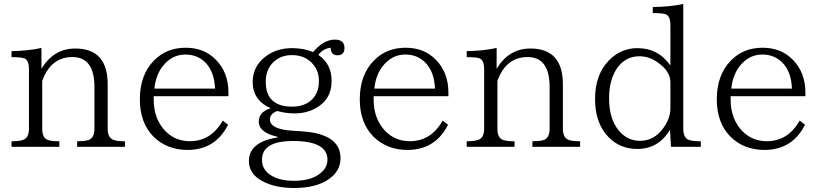

<svg xmlns="http://www.w3.org/2000/svg" viewBox="-20 -750 4135 968"><path d="M609.9 -9.8H369.1V-37.6Q401.4 -37.6 422.9 -43Q456.1 -51.8 456.1 -101.1V-311Q456.1 -462.4 345.2 -462.4Q236.3 -462.4 192.9 -342.3V-101.1Q192.9 -55.2 220.2 -44.9Q239.7 -37.6 279.3 -37.6V-9.8H38.1V-37.6Q73.7 -37.6 93.3 -43.9Q126 -52.7 126 -101.1V-399.9Q126 -447.3 102.1 -456.1Q85.4 -461.9 38.1 -461.9V-492.2Q124 -493.7 189 -508.3V-403.3Q250.5 -505.4 359.4 -505.4Q522.9 -505.4 522.9 -325.2V-101.1Q522.9 -55.7 551.8 -44.9Q569.8 -37.6 609.9 -37.6Z M1131.8 -265.1H754.9V-248Q754.9 -149.9 814.9 -87.9Q865.2 -38.1 937 -38.1Q1044.4 -38.1 1103 -142.1L1129.9 -121.1Q1065.9 5.9 925.3 5.9Q821.3 5.9 752.9 -62Q685.1 -131.8 685.1 -249Q685.1 -373 756.8 -445.3Q819.3 -509.3 916 -509.3Q1009.8 -509.3 1067.9 -449.2Q1131.8 -385.3 1131.8 -283.2ZM1064 -303.2Q1061 -389.2 1014.2 -436Q973.6 -475.1 915 -475.1Q845.2 -475.1 798.8 -414.1Q765.6 -370.6 758.3 -303.2Z M1558.1 -487.3Q1611.8 -550.3 1668 -550.3Q1716.8 -550.3 1716.8 -508.3Q1716.8 -471.2 1680.7 -471.2Q1648.4 -471.2 1647 -509.3Q1607.4 -504.4 1585 -473.1Q1651.9 -428.7 1651.9 -341.3Q1651.9 -250 1574.7 -206.1Q1526.4 -178.2 1463.9 -178.2Q1423.3 -178.2 1377 -190.4Q1340.8 -175.3 1340.8 -148.4Q1340.8 -98.6 1451.7 -91.3L1507.8 -87.4Q1696.8 -73.7 1696.8 47.9Q1696.8 111.3 1639.6 151.9Q1576.2 197.8 1462.9 197.8Q1364.3 197.8 1299.8 161.6Q1234.9 125.5 1234.9 62Q1234.9 -34.7 1379.9 -57.1V-60.1Q1284.7 -81.5 1284.7 -137.2Q1284.7 -186 1344.7 -204.1Q1253.9 -244.6 1253.9 -336.4Q1253.9 -417.5 1321.8 -467.3Q1376.5 -507.3 1452.6 -507.3Q1513.2 -507.3 1558.1 -487.3ZM1451.7 -472.2Q1394 -472.2 1356.9 -435.1Q1319.8 -398.4 1319.8 -338.4Q1319.8 -212.4 1452.6 -212.4Q1520 -212.4 1556.6 -252.4Q1587.9 -286.1 1587.9 -342.3Q1587.9 -397 1551.8 -433.1Q1514.2 -472.2 1451.7 -472.2ZM1457 -39.1Q1300.8 -39.1 1300.8 55.7Q1300.8 107.9 1350.6 136.7Q1393.6 161.6 1461.9 161.6Q1559.6 161.6 1606 113.8Q1630.9 88.9 1630.9 54.7Q1630.9 -39.1 1457 -39.1Z M2240.7 -265.1H1863.8V-248Q1863.8 -149.9 1923.8 -87.9Q1974.1 -38.1 2045.9 -38.1Q2153.3 -38.1 2211.9 -142.1L2238.8 -121.1Q2174.8 5.9 2034.2 5.9Q1930.2 5.9 1861.8 -62Q1793.9 -131.8 1793.9 -249Q1793.9 -373 1865.7 -445.3Q1928.2 -509.3 2024.9 -509.3Q2118.7 -509.3 2176.8 -449.2Q2240.7 -385.3 2240.7 -283.2ZM2172.9 -303.2Q2169.9 -389.2 2123 -436Q2082.5 -475.1 2023.9 -475.1Q1954.1 -475.1 1907.7 -414.1Q1874.5 -370.6 1867.2 -303.2Z M2904.8 -9.8H2664.1V-37.6Q2696.3 -37.6 2717.8 -43Q2751 -51.8 2751 -101.1V-311Q2751 -462.4 2640.1 -462.4Q2531.2 -462.4 2487.8 -342.3V-101.1Q2487.8 -55.2 2515.1 -44.9Q2534.7 -37.6 2574.2 -37.6V-9.8H2333V-37.6Q2368.7 -37.6 2388.2 -43.9Q2420.9 -52.7 2420.9 -101.1V-399.9Q2420.9 -447.3 2397 -456.1Q2380.4 -461.9 2333 -461.9V-492.2Q2418.9 -493.7 2483.9 -508.3V-403.3Q2545.4 -505.4 2654.3 -505.4Q2817.9 -505.4 2817.9 -325.2V-101.1Q2817.9 -55.7 2846.7 -44.9Q2864.7 -37.6 2904.8 -37.6Z M3513.2 -9.8H3362.8L3357.9 -95.7Q3299.8 1 3192.9 1Q3107.9 1 3049.8 -56.6Q2980 -127 2980 -251Q2980 -375.5 3051.8 -447.3Q3111.8 -507.3 3193.8 -507.3Q3298.3 -507.3 3359.9 -419.9V-622.1Q3359.9 -668.9 3336.9 -677.7Q3321.8 -684.1 3271 -684.1V-714.8Q3353 -714.8 3424.8 -730V-102.1Q3424.8 -55.2 3452.1 -44.9Q3471.7 -37.6 3513.2 -37.6ZM3359.9 -203.1V-335Q3359.9 -390.1 3298.8 -433.1Q3255.4 -466.3 3203.1 -466.3Q3134.3 -466.3 3091.8 -407.2Q3050.8 -348.1 3050.8 -254.4Q3050.8 -153.3 3097.7 -94.2Q3141.1 -40 3207 -40Q3278.3 -40 3324.7 -105Q3359.9 -153.8 3359.9 -203.1Z M4040.5 -265.1H3663.6V-248Q3663.6 -149.9 3723.6 -87.9Q3773.9 -38.1 3845.7 -38.1Q3953.1 -38.1 4011.7 -142.1L4038.6 -121.1Q3974.6 5.9 3834 5.9Q3730 5.9 3661.6 -62Q3593.8 -131.8 3593.8 -249Q3593.8 -373 3665.5 -445.3Q3728 -509.3 3824.7 -509.3Q3918.5 -509.3 3976.6 -449.2Q4040.5 -385.3 4040.5 -283.2ZM3972.7 -303.2Q3969.7 -389.2 3922.9 -436Q3882.3 -475.1 3823.7 -475.1Q3753.9 -475.1 3707.5 -414.1Q3674.3 -370.6 3667 -303.2Z"/></svg>

Font: I.MingCP
Style: Regular
Weight: 400
Designer: I.Font Project
Version: Version 8.000; Sep 06, 2022